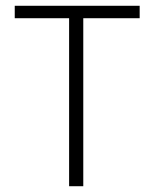

<svg xmlns="http://www.w3.org/2000/svg" viewBox="-20 -644 540 664"><path d="M219 0V-581H31V-624H463V-581H268V0Z"/></svg>

Font: Inconsolata Light
Style: Regular
Weight: 300
Designer: Raph Levien, Cyreal, Brenton Simpson
Foundry: Raph Levien, Cyreal, Google
Version: Version 3.001